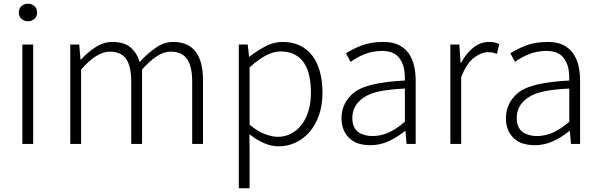

<svg xmlns="http://www.w3.org/2000/svg" viewBox="-20 -772 3218 1030"><path d="M100 -533H158V0H100ZM130 -658Q110 -658 95.5 -671Q81 -684 81 -704Q81 -727 95.5 -739.5Q110 -752 130 -752Q150 -752 164.5 -739.5Q179 -727 179 -704Q179 -684 164.5 -671Q150 -658 130 -658Z M357 -533H405L412 -452H414Q450 -492 493.5 -519.5Q537 -547 582 -547Q646 -547 680.5 -517.5Q715 -488 729 -439Q774 -488 818 -517.5Q862 -547 909 -547Q1069 -547 1069 -341V0H1011V-333Q1011 -417 983 -456Q955 -495 896 -495Q860 -495 822.5 -471Q785 -447 742 -399V0H684V-333Q684 -417 656.5 -456Q629 -495 569 -495Q499 -495 415 -399V0H357Z M1261 -533H1309L1316 -468H1318Q1357 -498 1402 -522.5Q1447 -547 1496 -547Q1549 -547 1589 -527.5Q1629 -508 1656 -472.5Q1683 -437 1696.5 -386.5Q1710 -336 1710 -275Q1710 -207 1691 -153.5Q1672 -100 1639.5 -63Q1607 -26 1564.5 -6.5Q1522 13 1475 13Q1437 13 1398 -3.5Q1359 -20 1318 -52L1319 46V238H1261ZM1470 -38Q1509 -38 1541.5 -55Q1574 -72 1598 -103Q1622 -134 1635 -177.5Q1648 -221 1648 -275Q1648 -323 1639.5 -363.5Q1631 -404 1611.5 -433.5Q1592 -463 1561 -479.5Q1530 -496 1485 -496Q1447 -496 1406.5 -474.5Q1366 -453 1319 -411V-103Q1362 -67 1401.5 -52.5Q1441 -38 1470 -38Z M1967 7Q1935 7 1906.5 -1Q1878 -9 1857 -28Q1836 -47 1824 -74Q1812 -101 1812 -138Q1813 -223 1880.5 -276.5Q1948 -330 2152 -340Q2153 -368 2148.5 -397.5Q2144 -427 2128.5 -451.5Q2113 -476 2090 -487Q2067 -498 2030 -499Q1975 -498 1932.5 -480Q1890 -462 1861 -440L1836 -486Q1851 -496 1872.5 -507Q1894 -518 1920 -528Q1946 -538 1975.5 -542.5Q2005 -547 2038 -547Q2086 -547 2118.5 -531Q2151 -515 2171.5 -487Q2192 -459 2201 -420.5Q2210 -382 2210 -338V0H2161L2155 -70H2153Q2112 -36 2065 -14.5Q2018 7 1967 7ZM1979 -42Q2024 -43 2064 -60.5Q2104 -78 2152 -119V-297Q2073 -293 2019 -282.5Q1965 -272 1931.5 -249Q1898 -226 1884 -198.5Q1870 -171 1870 -140Q1870 -113 1878.5 -93.5Q1887 -74 1902 -63.5Q1917 -53 1937 -47.5Q1957 -42 1979 -42Z M2396 -533H2444L2451 -434H2453Q2480 -485 2518.5 -516Q2557 -547 2604 -547Q2620 -547 2632.5 -544.5Q2645 -542 2658 -535L2646 -483Q2632 -488 2622.5 -490Q2613 -492 2597 -492Q2562 -492 2522.5 -462Q2483 -432 2454 -358V0H2396Z M2849 7Q2817 7 2788.5 -1Q2760 -9 2739 -28Q2718 -47 2706 -74Q2694 -101 2694 -138Q2695 -223 2762.5 -276.5Q2830 -330 3034 -340Q3035 -368 3030.5 -397.5Q3026 -427 3010.5 -451.5Q2995 -476 2972 -487Q2949 -498 2912 -499Q2857 -498 2814.5 -480Q2772 -462 2743 -440L2718 -486Q2733 -496 2754.5 -507Q2776 -518 2802 -528Q2828 -538 2857.5 -542.5Q2887 -547 2920 -547Q2968 -547 3000.5 -531Q3033 -515 3053.5 -487Q3074 -459 3083 -420.5Q3092 -382 3092 -338V0H3043L3037 -70H3035Q2994 -36 2947 -14.5Q2900 7 2849 7ZM2861 -42Q2906 -43 2946 -60.5Q2986 -78 3034 -119V-297Q2955 -293 2901 -282.5Q2847 -272 2813.5 -249Q2780 -226 2766 -198.5Q2752 -171 2752 -140Q2752 -113 2760.5 -93.5Q2769 -74 2784 -63.5Q2799 -53 2819 -47.5Q2839 -42 2861 -42Z"/></svg>

Font: SpoqaHanSansJP-Light
Style: Regular
Weight: 300
Designer: [Source Han Sans]
Ryoko NISHIZUKA  (kana & ideographs); Paul D. Hunt (Latin, Greek & Cyrillic); Wenlong ZHANG  (bopomofo
Foundry: Spoqa (http://bi.spoqa.com)
Version: Version 1.002.20150607